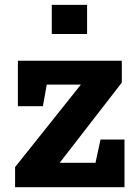

<svg xmlns="http://www.w3.org/2000/svg" viewBox="-20 -782 581 802"><path d="M43 0V-84L317.9 -428.7H175.3L159.2 -338.4H54.7V-528.3H488.8V-437L229.5 -102.1H378.9L399.9 -199.2H500V0ZM196.3 -640.1V-761.7H343.8V-640.1Z"/></svg>

Font: Robotiche
Style: Bold
Weight: 700
Designer: Google
Version: Version 2.001